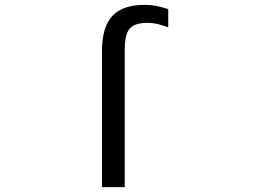

<svg xmlns="http://www.w3.org/2000/svg" viewBox="-20 -762 1040 784"><path d="M489.3 -556.6V2H396.5V-553.7Q396.5 -651.4 438.5 -696.8Q480.5 -742.2 571.3 -742.2Q616.2 -742.2 667 -724.6V-650.4Q619.1 -668.9 584 -668.9Q530.3 -668.9 509.8 -645.5Q489.3 -622.1 489.3 -556.6Z"/></svg>

Font: GenEi Gothic M Regular
Style: Regular
Weight: 400
Designer: o_tamon (Modified); [Source Han Sans]
Ryoko NISHIZUKA  (kana & ideographs); Paul D. Hunt (Latin, Greek & Cyrillic); Wenl
Version: Version 1.1a;Original Version 1.004